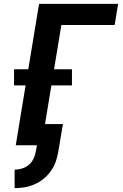

<svg xmlns="http://www.w3.org/2000/svg" viewBox="-20 -755 640 998"><path d="M56 223V127Q75 127 94.5 121Q114 115 129.5 102Q145 89 154 70.5Q163 52 166 33L172 0H62L113 -311H53V-395H127L183 -735H594L576 -625H299L261 -395H354V-311H247L214 -110H307L283 33Q279 59 270 84.5Q261 110 245 133Q229 156 207 174Q185 192 159.5 203Q134 214 108 218.5Q82 223 56 223Z"/></svg>

Font: Iosevka XBd Ex Obl
Style: Regular
Weight: 800
Width: 7
Italic angle: -9°
Monospace: yes
Designer: Belleve Invis
Foundry: Belleve Invis
Version: Version 32.5.0; ttfautohint (v1.8.4)